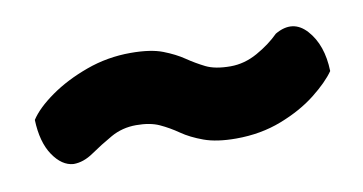

<svg xmlns="http://www.w3.org/2000/svg" viewBox="-32 -391 463 245"><g transform="rotate(-10 200.0 -268.5)"><path d="M259 -203Q234 -203 217.5 -209Q201 -215 189.5 -223Q178 -231 166 -236.5Q154 -242 136 -242Q118 -242 103 -233.5Q88 -225 75 -216Q62 -207 49 -207Q34 -208 22.5 -225Q11 -242 10 -271Q19 -285 39.5 -299.5Q60 -314 87.5 -324Q115 -334 145 -334Q171 -334 186.5 -328Q202 -322 213 -314.5Q224 -307 236 -301Q248 -295 268 -295Q286 -295 303 -304.5Q320 -314 332 -326Q356 -340 373.5 -320.5Q391 -301 392 -267Q383 -254 364 -239Q345 -224 318 -213.5Q291 -203 259 -203Z"/></g></svg>

Font: Yanone Kaffeesatz ExtraLight SemiBold
Style: Regular
Weight: 600
Version: Version 2.003